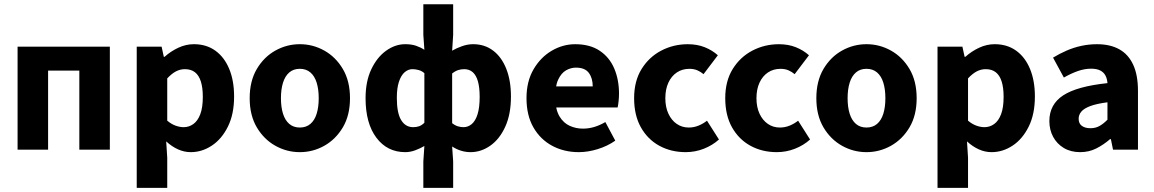

<svg xmlns="http://www.w3.org/2000/svg" viewBox="-20 -721 5561 925"><path d="M64.7 0V-496.1H509.2V0H362.2V-380.8H211.7V0Z M638.7 184.1V-496.1H758.6L769.2 -447.3H772.9Q802.3 -473.8 839 -491Q875.7 -508.1 914.1 -508.1Q974.2 -508.1 1017.5 -476.9Q1060.8 -445.7 1084.3 -389Q1107.8 -332.4 1107.8 -255.9Q1107.8 -170.8 1077.9 -110.8Q1048 -50.8 1000.4 -19.4Q952.8 12 899.1 12Q867.6 12 837.5 -1.5Q807.4 -15.1 780.7 -39.8L785.7 38.7V184.1ZM864.8 -108.3Q890.5 -108.3 911.5 -123.4Q932.6 -138.4 944.9 -170.7Q957.1 -202.9 957.1 -254.2Q957.1 -298.8 947.7 -328.4Q938.3 -358 919.3 -372.9Q900.3 -387.8 870.9 -387.8Q848.8 -387.8 828.4 -377.5Q808 -367.1 785.7 -343.4V-139.7Q805.8 -122.6 826.3 -115.5Q846.7 -108.3 864.8 -108.3Z M1424.5 12Q1361.8 12 1306.7 -18.7Q1251.6 -49.5 1217.2 -107.5Q1182.9 -165.6 1182.9 -247.9Q1182.9 -330.4 1217.2 -388.5Q1251.6 -446.7 1306.7 -477.4Q1361.8 -508.1 1424.5 -508.1Q1487.3 -508.1 1542.3 -477.4Q1597.3 -446.7 1631.8 -388.5Q1666.2 -330.4 1666.2 -247.9Q1666.2 -165.6 1631.8 -107.5Q1597.3 -49.5 1542.3 -18.7Q1487.3 12 1424.5 12ZM1424.5 -106.6Q1454.9 -106.6 1475.3 -123.9Q1495.7 -141.2 1505.6 -173.1Q1515.5 -205 1515.5 -247.9Q1515.5 -290.8 1505.6 -322.8Q1495.7 -354.7 1475.3 -372.1Q1454.9 -389.5 1424.5 -389.5Q1394.1 -389.5 1373.8 -372.1Q1353.5 -354.7 1343.5 -322.8Q1333.5 -290.8 1333.5 -247.9Q1333.5 -205 1343.5 -173.1Q1353.5 -141.2 1373.8 -123.9Q1394.1 -106.6 1424.5 -106.6Z M2019.5 184.1V56.8L2024.5 -17.6Q2005.1 -6.2 1981 2.9Q1956.9 12 1932.4 12Q1845.6 12 1793.4 -57.4Q1741.2 -126.9 1741.2 -247.9Q1741.2 -329 1768.8 -387.2Q1796.4 -445.3 1840.2 -476.7Q1884 -508.1 1932.4 -508.1Q1962 -508.1 1984 -500.7Q2006.1 -493.2 2024.5 -481.1L2019.5 -553V-700.6H2163.2V-553L2158.3 -476.8Q2179.8 -489.4 2206.6 -498.8Q2233.3 -508.1 2259.7 -508.1Q2315.2 -508.1 2356.1 -476.9Q2397 -445.7 2419.3 -389Q2441.6 -332.4 2441.6 -255.9Q2441.6 -170.8 2414.3 -110.8Q2387 -50.8 2342.4 -19.4Q2297.7 12 2247.1 12Q2223.3 12 2200.9 5Q2178.5 -1.9 2158.3 -15.2L2163.2 56.8V184.1ZM1970.6 -108.3Q1986.7 -108.3 1999.5 -112.9Q2012.3 -117.6 2024.5 -129.6V-368.6Q2011.6 -379.6 1996.4 -383.7Q1981.1 -387.8 1966.6 -387.8Q1946.9 -387.8 1929.6 -373.1Q1912.3 -358.3 1902.1 -327.5Q1891.8 -296.7 1891.8 -249.5Q1891.8 -176.9 1912.6 -142.6Q1933.4 -108.3 1970.6 -108.3ZM2212.8 -108.3Q2235.2 -108.3 2252.9 -123.4Q2270.6 -138.4 2280.8 -170.7Q2290.9 -202.9 2290.9 -254.2Q2290.9 -298.8 2282.7 -328.4Q2274.5 -358 2257.9 -372.9Q2241.3 -387.8 2216.5 -387.8Q2201.6 -387.8 2187.4 -383.4Q2173.3 -378.9 2158.3 -366.9V-127.6Q2172.5 -116.4 2186.4 -112.3Q2200.4 -108.3 2212.8 -108.3Z M2768.4 12Q2697.1 12 2639.9 -18.8Q2582.8 -49.6 2549.6 -107.6Q2516.5 -165.7 2516.5 -248.2Q2516.5 -328.8 2550.4 -386.9Q2584.2 -444.9 2637.9 -476.5Q2691.6 -508 2751.2 -508Q2822.2 -508 2869.1 -476.6Q2916.1 -445.2 2939.1 -391.3Q2962.2 -337.4 2962.2 -270Q2962.2 -250.6 2960.1 -232.6Q2958.1 -214.5 2955.6 -203.3H2630.5L2629.4 -304.7H2835.6Q2835.6 -344.3 2816.9 -369.7Q2798.2 -395.2 2754.4 -395.2Q2730.3 -395.2 2707.1 -382.2Q2684 -369.1 2669 -337Q2654 -305 2655.2 -248.2Q2656.3 -191.9 2675.7 -159.9Q2695.2 -127.9 2725.1 -114.6Q2755 -101.3 2788 -101.3Q2816.6 -101.3 2843.4 -109.4Q2870.2 -117.6 2896.4 -133L2944.2 -43.4Q2906.8 -17.1 2859.7 -2.6Q2812.6 12 2768.4 12Z M3283.5 12Q3212.7 12 3156.4 -18.8Q3100.2 -49.6 3067.6 -107.6Q3035 -165.7 3035 -247.8Q3035 -330.4 3070.9 -388.4Q3106.9 -446.5 3165.9 -477.3Q3224.9 -508 3293.3 -508Q3339.2 -508 3375.5 -493.4Q3411.8 -478.7 3438.4 -454.7L3369.4 -363.7Q3355.6 -375.3 3339.3 -382.4Q3323 -389.4 3301.5 -389.4Q3267 -389.4 3240.9 -372Q3214.8 -354.6 3200.1 -322.8Q3185.4 -291.1 3185.4 -247.8Q3185.4 -205 3200.2 -173.2Q3215 -141.5 3240.3 -124.1Q3265.6 -106.6 3298.4 -106.6Q3322.9 -106.6 3345.1 -115.7Q3367.2 -124.7 3386.1 -139.5L3443.7 -48.9Q3412.7 -20.9 3370.8 -4.4Q3328.9 12 3283.5 12Z M3722.5 12Q3651.7 12 3595.4 -18.8Q3539.2 -49.6 3506.6 -107.6Q3474 -165.7 3474 -247.8Q3474 -330.4 3509.9 -388.4Q3545.9 -446.5 3604.9 -477.3Q3663.9 -508 3732.3 -508Q3778.2 -508 3814.5 -493.4Q3850.8 -478.7 3877.4 -454.7L3808.4 -363.7Q3794.6 -375.3 3778.3 -382.4Q3762 -389.4 3740.5 -389.4Q3706 -389.4 3679.9 -372Q3653.8 -354.6 3639.1 -322.8Q3624.4 -291.1 3624.4 -247.8Q3624.4 -205 3639.2 -173.2Q3654 -141.5 3679.3 -124.1Q3704.6 -106.6 3737.4 -106.6Q3761.9 -106.6 3784.1 -115.7Q3806.2 -124.7 3825.1 -139.5L3882.7 -48.9Q3851.7 -20.9 3809.8 -4.4Q3767.9 12 3722.5 12Z M4154.5 12Q4091.8 12 4036.7 -18.7Q3981.6 -49.5 3947.2 -107.5Q3912.9 -165.6 3912.9 -247.9Q3912.9 -330.4 3947.2 -388.5Q3981.6 -446.7 4036.7 -477.4Q4091.8 -508.1 4154.5 -508.1Q4217.3 -508.1 4272.3 -477.4Q4327.3 -446.7 4361.8 -388.5Q4396.2 -330.4 4396.2 -247.9Q4396.2 -165.6 4361.8 -107.5Q4327.3 -49.5 4272.3 -18.7Q4217.3 12 4154.5 12ZM4154.5 -106.6Q4184.9 -106.6 4205.3 -123.9Q4225.7 -141.2 4235.6 -173.1Q4245.5 -205 4245.5 -247.9Q4245.5 -290.8 4235.6 -322.8Q4225.7 -354.7 4205.3 -372.1Q4184.9 -389.5 4154.5 -389.5Q4124.1 -389.5 4103.8 -372.1Q4083.5 -354.7 4073.5 -322.8Q4063.5 -290.8 4063.5 -247.9Q4063.5 -205 4073.5 -173.1Q4083.5 -141.2 4103.8 -123.9Q4124.1 -106.6 4154.5 -106.6Z M4496.7 184.1V-496.1H4616.6L4627.2 -447.3H4630.9Q4660.3 -473.8 4697 -491Q4733.7 -508.1 4772.1 -508.1Q4832.2 -508.1 4875.5 -476.9Q4918.8 -445.7 4942.3 -389Q4965.8 -332.4 4965.8 -255.9Q4965.8 -170.8 4935.9 -110.8Q4906 -50.8 4858.4 -19.4Q4810.8 12 4757.1 12Q4725.6 12 4695.5 -1.5Q4665.4 -15.1 4638.7 -39.8L4643.7 38.7V184.1ZM4722.8 -108.3Q4748.5 -108.3 4769.5 -123.4Q4790.6 -138.4 4802.9 -170.7Q4815.1 -202.9 4815.1 -254.2Q4815.1 -298.8 4805.7 -328.4Q4796.3 -358 4777.3 -372.9Q4758.3 -387.8 4728.9 -387.8Q4706.8 -387.8 4686.4 -377.5Q4666 -367.1 4643.7 -343.4V-139.7Q4663.8 -122.6 4684.3 -115.5Q4704.7 -108.3 4722.8 -108.3Z M5183.8 12Q5138.5 12 5105.2 -8Q5072 -27.9 5053.7 -61.8Q5035.5 -95.7 5035.5 -137.6Q5035.5 -217.8 5101.9 -261.4Q5168.4 -305 5315.4 -320.5Q5313.9 -341.6 5305.7 -357.2Q5297.4 -372.9 5280.5 -381.5Q5263.5 -390.1 5236.6 -390.1Q5205.7 -390.1 5173.7 -379Q5141.7 -368 5105.4 -347.4L5053.3 -443.4Q5084.8 -462.6 5119 -477.4Q5153.2 -492.2 5189.8 -500.1Q5226.4 -508 5265.4 -508Q5328.6 -508 5372.5 -483.5Q5416.3 -459 5439.3 -409.3Q5462.4 -359.6 5462.4 -283.3V0H5342.2L5331.9 -50.6H5327.9Q5296.2 -23.2 5261.1 -5.6Q5226.1 12 5183.8 12ZM5233.2 -103.3Q5258.2 -103.3 5277.2 -114.1Q5296.3 -124.9 5315.4 -144.3V-228.2Q5263 -221.3 5232.7 -210Q5202.4 -198.6 5189.5 -183.2Q5176.6 -167.8 5176.6 -149Q5176.6 -125.8 5192.2 -114.5Q5207.7 -103.3 5233.2 -103.3Z"/></svg>

Font: SourceSans3VF
Style: Regular
Weight: 200
Designer: Paul D. Hunt
Foundry: Adobe
Version: Version 3.052;hotconv 1.1.0;makeotfexe 2.6.0